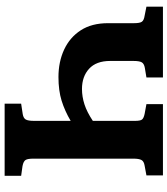

<svg xmlns="http://www.w3.org/2000/svg" viewBox="34 -774 740 849"><g transform="rotate(-90 404.5 -350.0)"><path d="M53 0V-73L96 -81Q115 -84 121 -95Q127 -106 127 -131V-573Q127 -598 121 -607.5Q115 -617 94 -621L51 -627V-700H370V-627L324 -620Q306 -617 300 -606.5Q294 -596 294 -569V-408Q338 -434 383 -448Q428 -462 488 -462Q555 -462 609 -437Q663 -412 694.5 -363.5Q726 -315 726 -243V-128Q726 -102 732.5 -93Q739 -84 759 -81L799 -73V0H486V-73L528 -80Q546 -83 552.5 -93Q559 -103 559 -131V-233Q559 -295 524.5 -326.5Q490 -358 435 -358Q401 -358 367 -347Q333 -336 294 -310V-124Q294 -100 300 -92.5Q306 -85 325 -81L368 -73V0Z"/></g></svg>

Font: Literata 12pt
Style: Bold
Weight: 700
Designer: Latin by Veronika Burian and Jose Scaglione. Greek by Irene Vlachou. Cyrillic by Vera Evstafieva.
Foundry: TypeTogether
Version: Version 3.002